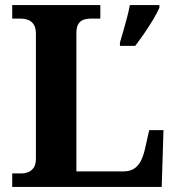

<svg xmlns="http://www.w3.org/2000/svg" viewBox="-20 -734 694 754"><path d="M28 0V-53H64Q79 -53 92 -58.5Q105 -64 113 -76.5Q121 -89 121 -111V-601Q121 -624 113 -637Q105 -650 91 -655.5Q77 -661 60 -661H28V-714H374V-661H340Q320 -661 307 -656Q294 -651 287 -638.5Q280 -626 280 -604V-61H466Q489 -61 505.5 -71Q522 -81 532.5 -101Q543 -121 549 -148L566 -223H622L615 0ZM451 -567Q457 -587 464.5 -613Q472 -639 479 -665.5Q486 -692 490 -714H606V-704Q597 -683 581 -656.5Q565 -630 546.5 -603Q528 -576 511 -554H451Z"/></svg>

Font: Noto Serif Khmer
Style: Bold
Weight: 700
Version: Version 2.003